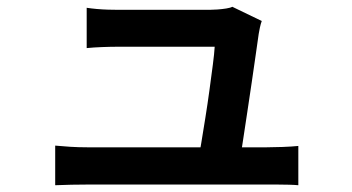

<svg xmlns="http://www.w3.org/2000/svg" viewBox="-20 -538 1040 567"><path d="M753 -476Q750 -468 747.5 -456.5Q745 -445 744 -438Q741 -416 735.5 -378.5Q730 -341 723.5 -295.5Q717 -250 710 -205Q703 -160 697.5 -122.5Q692 -85 688 -64H565Q569 -83 574.5 -116.5Q580 -150 586.5 -190.5Q593 -231 598.5 -271.5Q604 -312 608.5 -346.5Q613 -381 614 -400Q598 -400 567.5 -400Q537 -400 500 -400Q463 -400 427 -400Q391 -400 365 -400Q339 -400 330 -400Q307 -400 281.5 -399Q256 -398 236 -396V-515Q249 -513 265.5 -511.5Q282 -510 299 -509.5Q316 -509 329 -509Q343 -509 370 -509Q397 -509 430 -509Q463 -509 496 -509Q529 -509 556.5 -509Q584 -509 599 -509Q609 -509 622.5 -510Q636 -511 648.5 -513Q661 -515 666 -518ZM143 -108Q163 -106 187.5 -104.5Q212 -103 237 -103Q252 -103 293 -103Q334 -103 389.5 -103Q445 -103 505.5 -103Q566 -103 621.5 -103Q677 -103 716.5 -103Q756 -103 768 -103Q786 -103 814 -104Q842 -105 861 -107V9Q851 8 834 7.5Q817 7 800 7Q783 7 770 7Q757 7 716.5 7Q676 7 620 7Q564 7 503 7Q442 7 386 7Q330 7 290 7Q250 7 237 7Q212 7 191 7.5Q170 8 143 9Z"/></svg>

Font: Noto Sans SC SemiBold
Style: Regular
Weight: 600
Designer: Ryoko NISHIZUKA 西塚涼子 (kana, bopomofo & ideographs); Paul D. Hunt (Latin, Greek & Cyrillic); Sandoll Communications 산돌커뮤니
Foundry: Adobe
Version: Version 2.004-H2;hotconv 1.0.118;makeotfexe 2.5.65603